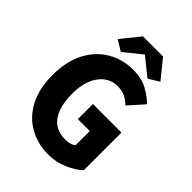

<svg xmlns="http://www.w3.org/2000/svg" viewBox="-240 -951 1080 1080"><g transform="rotate(45 300.0 -411.5)"><path d="M343 12Q260 12 192 -25.5Q124 -63 84 -137.5Q44 -212 44 -322Q44 -431 84 -507.5Q124 -584 192.5 -624Q261 -664 345 -664Q411 -664 458 -638.5Q505 -613 536 -581L455 -490Q434 -511 409 -524Q384 -537 345 -537Q303 -537 269 -511.5Q235 -486 215.5 -439Q196 -392 196 -327Q196 -260 213 -212.5Q230 -165 265 -140Q300 -115 351 -115Q370 -115 387.5 -120Q405 -125 415 -135V-247H320V-367H547V-67Q514 -36 459.5 -12Q405 12 343 12ZM224 -685 160 -724 250 -835H410L500 -724L436 -685L332 -769H328Z"/></g></svg>

Font: Source Code Pro ExtraLight
Style: Bold
Weight: 700
Monospace: yes
Version: Version 1.018;hotconv 1.0.116;makeotfexe 2.5.65601